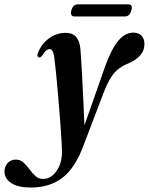

<svg xmlns="http://www.w3.org/2000/svg" viewBox="-140 -612 682 880"><path d="M343 -311Q371.5 -389 402.5 -425.8Q433.5 -462.5 472 -462.5Q495.5 -462.5 508.8 -448.2Q522 -434 522 -410Q522 -380 502.5 -358.2Q483 -336.5 450 -322Q425.5 -312.5 406 -298.5Q386.5 -284.5 369.8 -259Q353 -233.5 335.5 -188.5L246.5 45Q206.5 156.5 147.2 202Q88 247.5 1.5 247.5Q-57.5 247.5 -88.5 227Q-119.5 206.5 -119.5 174Q-119.5 151.5 -105 135.5Q-90.5 119.5 -67.5 119.5Q-47 119.5 -32.2 133Q-17.5 146.5 -4.8 164Q8 181.5 22.5 194.8Q37 208 57 208Q94.5 208 119.2 171.5Q144 135 144 86Q144 67 141.5 25.5Q139 -16 135 -69Q131 -122 126.2 -176.2Q121.5 -230.5 117 -276Q112.5 -321.5 109 -346.5Q104.5 -387 87.5 -387Q79.5 -387 71.5 -380.5Q63.5 -374 53 -357Q46 -347.5 38.5 -349Q27.5 -352 33.5 -369Q50.5 -411.5 85 -436.5Q119.5 -461.5 162 -461.5Q222 -461.5 228.5 -387.5Q230.5 -367 232.8 -326.5Q235 -286 237.8 -235.2Q240.5 -184.5 242.8 -132.8Q245 -81 247 -37.5ZM187 -564.5Q194.5 -592 217 -592H447.5Q458.5 -592 462.2 -586Q466 -580 462 -564.5Q454.5 -536.5 432.5 -536.5H202Q180 -536.5 187 -564.5Z"/></svg>

Font: Fraunces 72pt S000 SemiBold
Style: Italic
Weight: 600
Italic angle: -16°
Version: Version 1.000; ttfautohint (v1.8.3)